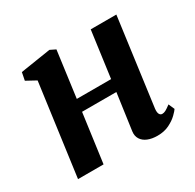

<svg xmlns="http://www.w3.org/2000/svg" viewBox="-131 -711 877 863"><g transform="rotate(-30 308.0 -279.0)"><path d="M503 -101Q501 -82 506 -73.2Q511 -64.5 520 -64.5Q528.5 -64.5 537.8 -69.2Q547 -74 565 -87.5L578.5 -56.5Q574 -49 557.5 -32.8Q541 -16.5 514.5 -3.2Q488 10 453 10Q423.5 10 402.5 1.2Q381.5 -7.5 371 -24.2Q360.5 -41 363.5 -63.5L390 -253H212L177.5 0H45L109.5 -475L59 -502.5L67 -543L224 -567.5L252.5 -553.5L220.5 -315H398.5L431 -554.5H564Z"/></g></svg>

Font: Merriweather
Style: Bold Italic
Weight: 700
Italic angle: -7.8°
Version: Version 2.101